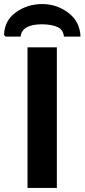

<svg xmlns="http://www.w3.org/2000/svg" viewBox="-52 -929 418 949"><path d="M-24 -748 -32 -756Q-30 -828 27 -868.5Q84 -909 157 -909Q228 -909 285.5 -866Q343 -823 346 -748H264Q261 -781 234 -794.5Q207 -808 157 -809Q56 -809 50 -748ZM84 0V-695H229V0Z"/></svg>

Font: Coval
Style: ExtraBold
Weight: 800
Foundry: Context Ltd
Version: Version 001.000